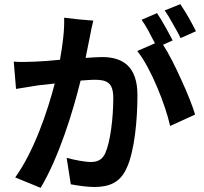

<svg xmlns="http://www.w3.org/2000/svg" viewBox="-20 -865 980 922"><path d="M887 -779C873 -803 858 -827 846 -845L771 -815C784 -796 798 -773 811 -749C824 -726 838 -702 847 -682L921 -715C913 -732 900 -755 887 -779ZM290 -219C323 -312 349 -405 367 -478C394 -480 417 -482 432 -482C491 -482 524 -471 524 -394C524 -299 510 -183 485 -128C470 -97 447 -87 415 -87C390 -87 336 -97 300 -107L320 20C352 26 397 33 432 33C504 33 556 12 587 -55C627 -139 640 -294 640 -408C640 -546 570 -591 470 -591C450 -591 423 -589 391 -587L411 -686C415 -710 422 -741 428 -766L357 -772L288 -780C290 -720 281 -650 268 -578C220 -573 176 -570 147 -569C112 -568 81 -566 46 -569L57 -438C86 -443 135 -450 162 -455L243 -464C209 -333 144 -139 53 -13L175 37C218 -34 257 -126 290 -219ZM851 -481C823 -543 792 -606 763 -650L809 -671C791 -706 758 -767 734 -802L660 -770C682 -740 705 -694 724 -657L639 -620C673 -578 706 -514 734 -448C762 -382 785 -314 797 -260L917 -315C904 -358 879 -420 851 -481Z"/></svg>

Font: GenSekiGothic2 TW B
Style: Regular
Weight: 700
Version: Version 2.100;PS 2.1;hotconv 16.6.51;makeotf.lib2.5.65220 DE